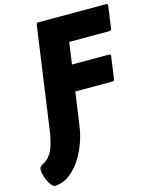

<svg xmlns="http://www.w3.org/2000/svg" viewBox="-203 -931 1021 1277"><g transform="rotate(-15 307.5 -292.5)"><path d="M666 -825 660 -832H182L174 -825L70 -85C56 -20 42 30 3 67C-7 75 -21 84 -35 91C-36 91 -36 92 -37 93L-45 100C-63 116 -40 196 -13 228H-12L-6 236C0 243 6 247 12 247C56 247 95 229 128 200L136 193C213 126 260 0 272 -85L306 -324H567L575 -331L598 -496L592 -503H331L352 -653H635L643 -660Z"/></g></svg>

Font: Hussar Woodtype
Style: BlkObl
Weight: 900
Foundry: Cannot Into Space Fonts
Version: Version 1.07